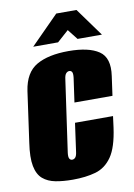

<svg xmlns="http://www.w3.org/2000/svg" viewBox="-79 -713 543 776"><g transform="rotate(-10 193.0 -324.5)"><path d="M157 12Q117 12 86 6Q55 0 34.5 -17.5Q14 -35 7 -70.5Q0 -106 9 -166L38 -373Q49 -447 97.5 -475Q146 -503 229 -503Q312 -503 353.5 -475Q395 -447 384 -373L373 -294H217L231 -393Q233 -410 229.5 -416.5Q226 -423 218 -423Q211 -423 205 -416.5Q199 -410 197 -393L155 -98Q153 -81 157 -74.5Q161 -68 168 -68Q176 -68 181.5 -74.5Q187 -81 189 -98L205 -213H361L355 -167Q344 -87 317.5 -49Q291 -11 250.5 0.5Q210 12 157 12ZM92 -545 207 -661H290L374 -545H274L241 -587L194 -545Z"/></g></svg>

Font: Alumni Sans Black
Style: Italic
Weight: 900
Italic angle: -8°
Version: Version 1.016